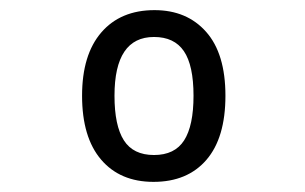

<svg xmlns="http://www.w3.org/2000/svg" viewBox="-20 -742 603 379"><path d="M283 -383Q217 -383 179.5 -427Q142 -471 142 -553Q142 -634 180 -678Q218 -722 285 -722Q349 -722 387 -679Q425 -636 425 -553Q425 -470 387.5 -426.5Q350 -383 283 -383ZM284 -436Q325 -436 343.5 -465Q362 -494 362 -553Q362 -613 343 -641Q324 -669 284 -669Q206 -669 206 -553Q206 -494 224.5 -465Q243 -436 284 -436Z"/></svg>

Font: Noto Sans Mono SemiCondensed
Style: Regular
Weight: 400
Width: 4
Designer: Monotype Design Team
Foundry: Monotype Imaging Inc.
Version: Version 2.014